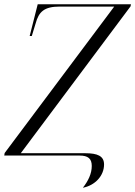

<svg xmlns="http://www.w3.org/2000/svg" viewBox="-47 -734 638 906"><path d="M344 152C401 141 444 96 444 42C444 2 413 -11 355 -11H51L569 -704L571 -714H131L93 -564H103L121 -623C136 -679 162 -703 235 -703H492L-25 -12L-27 0H328C368 0 386 14 386 49C386 86 369 120 344 152Z"/></svg>

Font: Noto Serif Display SemiCondensed Light
Style: Italic
Weight: 300
Width: 4
Italic angle: -12°
Designer: Monotype Design Team
Foundry: Monotype Imaging Inc.
Version: Version 2.009